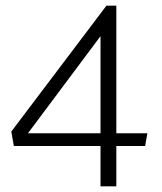

<svg xmlns="http://www.w3.org/2000/svg" viewBox="-20 -591 573 680"><path d="M494 -74H392V69H336V-74H29L20 -125L357 -571H392V-119H502ZM79 -119H336V-463Z"/></svg>

Font: Palanquin ExtraLight
Style: Regular
Weight: 275
Designer: Pria Ravichandran
Version: Version 1.001